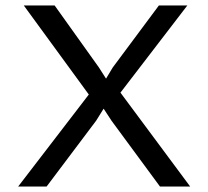

<svg xmlns="http://www.w3.org/2000/svg" viewBox="-20 -682 762 702"><path d="M46.4 0ZM304.7 -336.4 66.9 -662.1H179.7L341.8 -435.1L367.7 -394.5L392.1 -435.1L561 -662.1H665L420.4 -343.3L675.3 0H564.9L387.7 -240.7L358.9 -284.7L331.5 -240.7L150.4 0H46.4Z"/></svg>

Font: PT Astra Sans
Style: Regular
Weight: 400
Designer: A.Korolkova, I. Chaeva
Foundry: ParaType Ltd
Version: Version 1.001; ttfautohint (v1.6)